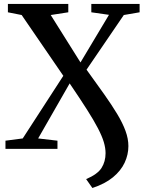

<svg xmlns="http://www.w3.org/2000/svg" viewBox="-20 -763 744 984"><path d="M453.5 200.5 421.5 155Q480 130 500.5 97.5Q521 65 521 22Q521 -4.5 512 -34.8Q503 -65 482 -105.5Q461 -146 425.5 -201.8Q390 -257.5 337 -335.5L175.5 -53.5L274.5 -42V0H8V-42L96.5 -53.5L304.5 -374.5L91 -686L20.5 -700V-743H330V-700L240 -686L392.5 -443L538.5 -687L448 -700V-743H695.5V-700L614.5 -686L423.5 -406Q473 -337.5 512.8 -281.5Q552.5 -225.5 580.5 -179Q608.5 -132.5 623.2 -92.2Q638 -52 638 -14.5Q638 29.5 618.8 70.8Q599.5 112 559 145.5Q518.5 179 453.5 200.5Z"/></svg>

Font: Merriweather 60pt SemiBold
Style: Regular
Weight: 600
Version: Version 2.100